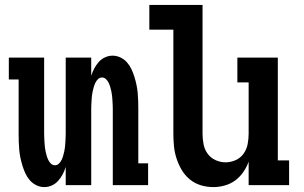

<svg xmlns="http://www.w3.org/2000/svg" viewBox="-20 -755 1240 783"><path d="M161 8Q144 8 128.5 0.5Q113 -7 102 -19.5Q91 -32 84 -47Q77 -62 72 -78Q67 -94 63.5 -110.5Q60 -127 58.5 -143.5Q57 -160 56.5 -176.5Q56 -193 56 -210V-431H16V-520H160V-210Q160 -201 160.5 -192Q161 -183 161.5 -173.5Q162 -164 163 -155Q164 -146 166 -137Q168 -128 170.5 -119.5Q173 -111 177 -102.5Q181 -94 188 -87.5Q195 -81 204 -81Q213 -81 220 -87.5Q227 -94 231 -102.5Q235 -111 237.5 -119.5Q240 -128 242 -137Q244 -146 245 -155Q246 -164 246.5 -173.5Q247 -183 247.5 -192Q248 -201 248 -210V-520H352V-446Q357 -462 364.5 -476Q372 -490 382.5 -502Q393 -514 408 -521Q423 -528 439 -528Q456 -528 471.5 -520.5Q487 -513 498 -500.5Q509 -488 516 -473Q523 -458 528 -442Q533 -426 536.5 -409.5Q540 -393 541.5 -376.5Q543 -360 543.5 -343.5Q544 -327 544 -310V-89H584V0H440V-310Q440 -319 439.5 -328Q439 -337 438.5 -346.5Q438 -356 437 -365Q436 -374 434 -383Q432 -392 429.5 -400.5Q427 -409 423 -417.5Q419 -426 412 -432.5Q405 -439 396 -439Q387 -439 380 -432.5Q373 -426 369 -417.5Q365 -409 362.5 -400.5Q360 -392 358 -383Q356 -374 355 -365Q354 -356 353.5 -346.5Q353 -337 352.5 -328Q352 -319 352 -310V0H248V-74Q243 -58 235.5 -44Q228 -30 217.5 -18Q207 -6 192 1Q177 8 161 8Z M850 8Q824 8 799 0.5Q774 -7 754 -23.5Q734 -40 721 -62Q708 -84 700 -108.5Q692 -133 689.5 -158.5Q687 -184 687 -210V-634H589V-735H806V-210Q806 -189 810 -167.5Q814 -146 826.5 -128.5Q839 -111 859 -102Q879 -93 900 -93Q921 -93 941 -102Q961 -111 973.5 -128.5Q986 -146 990 -167.5Q994 -189 994 -210V-419H948V-520H1113V-101H1159V0H994V-96Q986 -73 972 -53Q958 -33 939 -19Q920 -5 896.5 1.5Q873 8 850 8Z"/></svg>

Font: Iosevka HT Extended
Style: Bold
Weight: 700
Width: 7
Monospace: yes
Designer: Belleve Invis
Foundry: Belleve Invis
Version: Version 32.3.0; ttfautohint (v1.8.4)